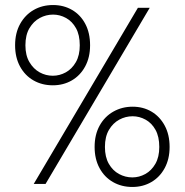

<svg xmlns="http://www.w3.org/2000/svg" viewBox="-20 -731 735 763"><path d="M114 0 528 -700H575L161 0ZM506 12Q463 12 429 -7.5Q395 -27 375.5 -63Q356 -99 356 -147Q356 -196 376 -232Q396 -268 430.5 -287.5Q465 -307 507 -307Q549 -307 582 -287.5Q615 -268 634.5 -232Q654 -196 654 -147Q654 -99 634.5 -63Q615 -27 581.5 -7.5Q548 12 506 12ZM506 -26Q533 -26 557.5 -39.5Q582 -53 597.5 -80Q613 -107 613 -147Q613 -188 598 -215Q583 -242 558.5 -255.5Q534 -269 507 -269Q479 -269 454 -255.5Q429 -242 413 -215Q397 -188 397 -147Q397 -107 412.5 -80Q428 -53 453 -39.5Q478 -26 506 -26ZM190 -392Q147 -392 113 -411.5Q79 -431 59.5 -467Q40 -503 40 -551Q40 -600 60 -636Q80 -672 114 -691.5Q148 -711 191 -711Q233 -711 266.5 -691.5Q300 -672 319 -636Q338 -600 338 -551Q338 -503 318.5 -467Q299 -431 265.5 -411.5Q232 -392 190 -392ZM190 -430Q217 -430 241.5 -443.5Q266 -457 281.5 -484Q297 -511 297 -551Q297 -592 282 -619Q267 -646 242.5 -659.5Q218 -673 191 -673Q163 -673 138 -659.5Q113 -646 97 -619Q81 -592 81 -551Q81 -511 97 -484Q113 -457 137.5 -443.5Q162 -430 190 -430Z"/></svg>

Font: DM Sans 16pt ExtraLight
Style: Regular
Weight: 250
Version: Version 4.004;gftools[0.9.30]